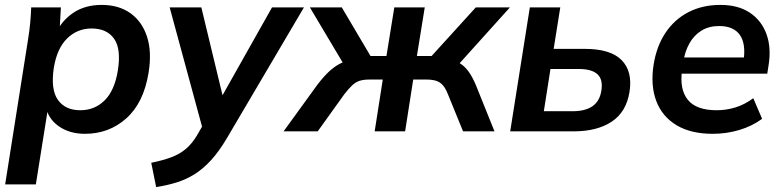

<svg xmlns="http://www.w3.org/2000/svg" viewBox="-20 -535 3193 782"><path d="M1 216 95 -379Q100 -410 103 -442Q106 -474 107 -505H228L222 -399H207Q232 -452 279.5 -483.5Q327 -515 394 -515Q464 -515 511.5 -481Q559 -447 579 -385Q599 -323 585 -238Q565 -116 494.5 -53Q424 10 326 10Q263 10 219 -21Q175 -52 166 -104H177L126 216ZM307 -86Q366 -86 406.5 -126.5Q447 -167 460 -248Q474 -336 444.5 -377.5Q415 -419 353 -419Q295 -419 253.5 -378.5Q212 -338 199 -258Q186 -170 216 -128Q246 -86 307 -86Z M616 227 596 128Q645 118 679 105Q713 92 737.5 71Q762 50 782 17L816 -42L810 7L671 -505H800L895 -111H866L1088 -505H1218L904 28Q872 82 839.5 117.5Q807 153 772.5 174.5Q738 196 699.5 208Q661 220 616 227Z M1135 0 1272 -189Q1297 -222 1320 -243.5Q1343 -265 1367.5 -277Q1392 -289 1420 -292L1392 -253L1242 -505H1372L1489 -307H1554L1586 -505H1710L1678 -307H1738L1918 -505H2057L1830 -253L1808 -292Q1834 -289 1853.5 -277Q1873 -265 1888.5 -243.5Q1904 -222 1918 -189L1994 0H1866L1804 -152Q1795 -175 1783.5 -188Q1772 -201 1756 -206Q1740 -211 1717 -211H1663L1630 0H1506L1539 -211H1484Q1461 -211 1445 -206Q1429 -201 1415 -188Q1401 -175 1383 -152L1274 0Z M2058 0 2138 -505H2262L2235 -336H2361Q2467 -336 2512 -290Q2557 -244 2544 -161Q2531 -79 2471.5 -39.5Q2412 0 2316 0ZM2195 -82H2312Q2363 -82 2392.5 -102Q2422 -122 2429 -164Q2437 -211 2413.5 -232.5Q2390 -254 2338 -254H2222Z M2883 10Q2794 10 2735.5 -25Q2677 -60 2653 -123.5Q2629 -187 2642 -271Q2654 -347 2690.5 -401.5Q2727 -456 2784 -485.5Q2841 -515 2914 -515Q2987 -515 3034.5 -483Q3082 -451 3102 -395.5Q3122 -340 3110 -267L3105 -235H2738L2748 -301H3027L3008 -285Q3019 -356 2993.5 -392.5Q2968 -429 2909 -429Q2867 -429 2836.5 -410Q2806 -391 2787.5 -357.5Q2769 -324 2763 -282L2758 -249Q2747 -171 2781.5 -128.5Q2816 -86 2899 -86Q2938 -86 2975.5 -97.5Q3013 -109 3048 -135L3084 -51Q3043 -21 2991 -5.5Q2939 10 2883 10Z"/></svg>

Font: Mulish ExtraLight
Style: Italic
Weight: 200
Italic angle: -9°
Designer: Vernon Adams
Foundry: Vernon Adams
Version: Version 3.603